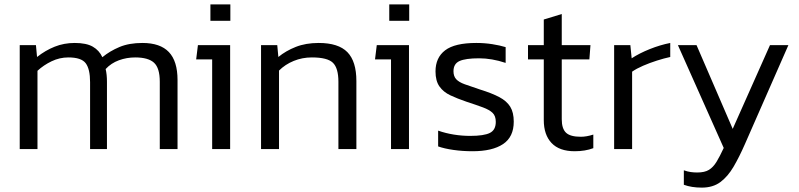

<svg xmlns="http://www.w3.org/2000/svg" viewBox="-20 -680 3647 876"><path d="M70 0V-474H144L149 -420Q187 -450 229.5 -467Q272 -484 321 -484Q374 -484 403.5 -467Q433 -450 447 -419Q481 -447 525 -465.5Q569 -484 630 -484Q711 -484 750.5 -442.5Q790 -401 790 -315V0H709V-307Q709 -370 682.5 -394Q656 -418 597 -418Q558 -418 522.5 -405Q487 -392 462 -365Q468 -340 468 -307V0H391V-305Q391 -365 371 -391.5Q351 -418 292 -418Q252 -418 215.5 -400.5Q179 -383 151 -357V0Z M940 -585V-660H1031V-585ZM948 0V-409H875L883 -474H1030V0Z M1171 0V-474H1245L1250 -420Q1284 -448 1329.5 -466Q1375 -484 1434 -484Q1524 -484 1565 -442Q1606 -400 1606 -310V0H1524V-307Q1524 -369 1499 -393.5Q1474 -418 1403 -418Q1359 -418 1320 -402Q1281 -386 1253 -358V0Z M1756 -585V-660H1847V-585ZM1764 0V-409H1691L1699 -474H1846V0Z M2136 10Q2090 10 2048.5 4Q2007 -2 1979 -12V-84Q2013 -72 2050.5 -66Q2088 -60 2125 -60Q2188 -60 2215 -73.5Q2242 -87 2242 -124Q2242 -151 2227.5 -165Q2213 -179 2183.5 -190Q2154 -201 2108 -216Q2067 -230 2035 -245Q2003 -260 1985 -285.5Q1967 -311 1967 -354Q1967 -417 2011 -450.5Q2055 -484 2153 -484Q2191 -484 2226 -478.5Q2261 -473 2287 -465V-393Q2224 -414 2166 -414Q2104 -414 2076.5 -401.5Q2049 -389 2049 -355Q2049 -332 2061.5 -318.5Q2074 -305 2100.5 -295.5Q2127 -286 2169 -272Q2224 -255 2258 -237Q2292 -219 2308 -193Q2324 -167 2324 -125Q2324 -55 2275 -22.5Q2226 10 2136 10Z M2602 10Q2532 10 2496.5 -27.5Q2461 -65 2461 -132V-409H2389V-474H2461V-591L2543 -616V-474H2674L2669 -409H2543V-136Q2543 -93 2562.5 -74.5Q2582 -56 2630 -56Q2656 -56 2687 -66V-4Q2650 10 2602 10Z M2782 0V-474H2856L2862 -414Q2897 -437 2944.5 -456Q2992 -475 3038 -484V-420Q3010 -414 2977 -403.5Q2944 -393 2914 -380Q2884 -367 2864 -353V0Z M3182 176Q3135 176 3100 163V97Q3117 103 3131.5 105Q3146 107 3161 107Q3195 107 3214.5 95Q3234 83 3249 58.5Q3264 34 3282 -5L3073 -474H3158L3323 -92L3493 -474H3577L3378 -21Q3353 36 3327 80.5Q3301 125 3267 150.5Q3233 176 3182 176Z"/></svg>

Font: Kanit Light
Style: Regular
Weight: 300
Designer: Katatrad Team
Foundry: CadsonDemak
Version: Version 2.000; ttfautohint (v1.8.3)